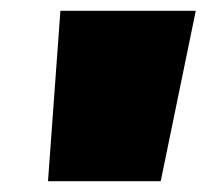

<svg xmlns="http://www.w3.org/2000/svg" viewBox="-20 -760 383 356"><path d="M343 -740 278 -424H69L92 -740Z"/></svg>

Font: Pathway Extreme 8pt Thin 12pt Black
Style: Italic
Weight: 900
Italic angle: -8°
Version: Version 1.001;gftools[0.9.26]